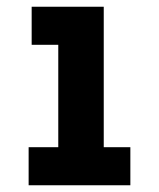

<svg xmlns="http://www.w3.org/2000/svg" viewBox="-20 -550 472 570"><path d="M65 0H367V-113H288V-530H74V-417H153V-113H65Z"/></svg>

Font: Iosevka Sparkle Extrabold
Style: Regular
Weight: 800
Designer: Belleve Invis
Foundry: Belleve Invis
Version: Version 4.5.0; ttfautohint (v1.8.3)